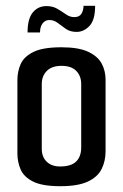

<svg xmlns="http://www.w3.org/2000/svg" viewBox="-20 -638 424 662"><path d="M188 4Q126 4 94 -12Q62 -28 51 -54Q40 -80 40 -109V-362Q40 -392 51.5 -417.5Q63 -443 95.5 -459Q128 -475 192 -475Q251 -475 284 -459.5Q317 -444 330.5 -419Q344 -394 344 -363V-116Q344 -83 330.5 -55.5Q317 -28 283 -12Q249 4 188 4ZM187 -64Q225 -64 242.5 -81Q260 -98 260 -130V-348Q260 -376 243 -393.5Q226 -411 192 -411Q159 -411 141.5 -393.5Q124 -376 124 -348V-125Q124 -97 141 -80.5Q158 -64 187 -64ZM75 -526Q75 -573 93 -595Q111 -617 140 -617Q162 -617 178 -607.5Q194 -598 207.5 -588.5Q221 -579 236 -579Q254 -579 261 -591Q268 -603 268 -618H308Q308 -569 288.5 -548.5Q269 -528 244 -528Q222 -528 207 -538.5Q192 -549 179 -559Q166 -569 150 -569Q136 -569 127 -557.5Q118 -546 118 -526Z"/></svg>

Font: Smooch Sans Thin SemiBold
Style: Regular
Weight: 600
Version: Version 1.010